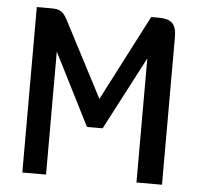

<svg xmlns="http://www.w3.org/2000/svg" viewBox="-48 -684 759 734"><g transform="rotate(5 331.5 -317.5)"><path d="M533 -635Q569 -635 584.5 -619.5Q600 -604 600 -569V0H502V-476L355 -195H295L155 -472V0H64V-635H120Q145 -635 157.5 -627Q170 -619 182 -596L333 -306L503 -635Z"/></g></svg>

Font: Gemunu Libre SemiBold
Style: Regular
Weight: 600
Designer: Puspanada Ekanayake, Sola Matas, Pathum Egodawatta, Kosala Senevirathne
Foundry: mooniak
Version: Version 1.100